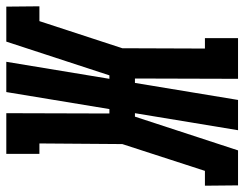

<svg xmlns="http://www.w3.org/2000/svg" viewBox="-133 -672 775 609"><g transform="rotate(-90 254.5 -367.5)"><path d="M82 0H-29L-30 -105H17L102 -367L104 -630H71V-735H200L199 -408H213L267 -735H363L309 -408H320L427 -735H538L539 -630H492L406 -367L405 -105H438V0H309L310 -327H296L242 0H146L200 -327H189Z"/></g></svg>

Font: Iosevka Curly Slab Extrabold
Style: Italic
Weight: 800
Italic angle: -9°
Monospace: yes
Designer: Belleve Invis
Foundry: Belleve Invis
Version: Version 22.1.2; ttfautohint (v1.8.4)